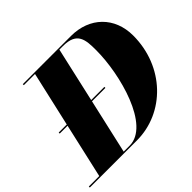

<svg xmlns="http://www.w3.org/2000/svg" viewBox="-194 -973 1195 1195"><g transform="rotate(-45 404.0 -375.0)"><path d="M79 -379V-370H148L66 -9H-26V0H388.5C631.5 0 834 -205 834 -478C834 -641 721.5 -750 558.5 -750H134V-741H232.5L150 -379ZM481 -370V-379H365L447 -741H478.5C602.5 -741 606.5 -668 606.5 -576C606.5 -364 512.5 -9 333 -9H281L363 -370Z"/></g></svg>

Font: Bodoni* 24pt Fatface
Style: Italic
Weight: 900
Italic angle: -13°
Version: Version 2.3